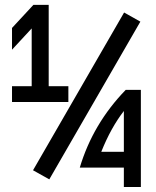

<svg xmlns="http://www.w3.org/2000/svg" viewBox="-20 -752 626 772"><path d="M28.3 -341.8V-405.3H107.4V-637.7L28.3 -552.2V-639.6L114.3 -732.4H175.8V-405.3H254.9V-341.8ZM478 0V-78.1H300.8Q353.5 -254.4 485.4 -390.6H546.4V0ZM478 -141.6V-305.7Q425.8 -238.3 387.2 -141.6ZM479 -701.7 544.4 -665 178.2 -30.8 112.8 -67.4Z"/></svg>

Font: Consola Mono
Style: Book
Weight: 400
Monospace: yes
Version: Version 2.001